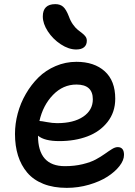

<svg xmlns="http://www.w3.org/2000/svg" viewBox="-20 -846 648 920"><path d="M345.2 -608.9Q309.1 -608.9 271.2 -633.8Q233.4 -658.7 209.2 -695.8Q185.1 -732.9 185.1 -767.1Q185.1 -826.2 245.1 -826.2Q268.1 -826.2 282.5 -813.7Q296.9 -801.3 310.1 -767.1Q317.9 -745.1 329.6 -728.8Q341.3 -712.4 352.5 -703.4Q363.8 -694.3 373.8 -686.8Q383.8 -679.2 389.9 -670.7Q396 -662.1 396 -650.9Q396 -630.9 383.1 -619.9Q370.1 -608.9 345.2 -608.9ZM299.8 54.2Q236.3 54.2 188.2 35.2Q140.1 16.1 110.6 -18.8Q81.1 -53.7 66.4 -100.3Q51.8 -147 51.8 -204.1Q51.8 -252.9 64.9 -302.2Q78.1 -351.6 103.8 -396Q129.4 -440.4 164.3 -474.9Q199.2 -509.3 246.6 -529.5Q293.9 -549.8 346.2 -549.8Q431.6 -549.8 481.9 -504.4Q532.2 -459 532.2 -373Q532.2 -308.6 495.4 -261.7Q458.5 -214.8 398.7 -192.4Q338.9 -169.9 264.2 -169.9Q192.9 -169.9 162.1 -195.8Q162.1 -49.8 291 -49.8Q337.4 -49.8 376.2 -59.3Q415 -68.8 439.2 -82Q463.4 -95.2 482.2 -108.6Q501 -122.1 516.4 -131.6Q531.7 -141.1 543.9 -141.1Q574.2 -141.1 574.2 -104Q574.2 -78.1 552.5 -50.3Q530.8 -22.5 494.6 0.7Q458.5 23.9 406.7 39.1Q355 54.2 299.8 54.2ZM170.9 -266.1Q177.7 -266.1 204.6 -261Q231.4 -255.9 253.9 -255.9Q333 -255.9 378.9 -287.1Q424.8 -318.4 424.8 -370.1Q424.8 -440.9 346.2 -440.9Q282.2 -440.9 234.1 -391.4Q186 -341.8 168.9 -266.1Z"/></svg>

Font: Shantell Sans Irregular
Style: Regular
Weight: 500
Designer: Stephen Nixon, Anya Danilova, Shantell Martin
Foundry: Arrow Type
Version: Version 1.006;[9816181b4]